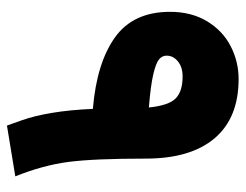

<svg xmlns="http://www.w3.org/2000/svg" viewBox="-97 -584 706 552"><g transform="rotate(90 256.0 -308.0)"><path d="M341 25Q338 17 325.5 -18.5Q313 -54 304.5 -104.5Q296 -155 293 -222Q161 -233 87.5 -285.5Q14 -338 14 -444Q14 -505 41 -550Q68 -595 112.5 -618Q157 -641 207 -641Q319 -641 377.5 -572Q436 -503 436 -374Q436 -225 445.5 -152Q455 -79 487 1ZM289 -383Q283 -441 262.5 -460.5Q242 -480 200 -480Q173 -480 156.5 -466.5Q140 -453 140 -434Q140 -421 151 -412Q162 -403 194.5 -395.5Q227 -388 289 -383Z"/></g></svg>

Font: FiraGO Heavy
Style: Regular
Weight: 900
Designer: bBox Type
Foundry: bBox Type GmbH
Version: Version 1.001